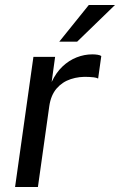

<svg xmlns="http://www.w3.org/2000/svg" viewBox="-20 -743 477 763"><path d="M39.9 0 112.8 -517H199L185.3 -417.3Q202.8 -454.5 228.4 -478.8Q254 -503 284.6 -515Q315.2 -527 346.8 -527Q357.5 -527 367.4 -525.5Q377.3 -524 382.5 -520.4L370 -430.9Q363.5 -434.4 352.7 -435.7Q341.9 -437 334.4 -437.2Q295.1 -439.8 261.3 -428.6Q227.5 -417.5 204.8 -391.1Q182.2 -364.6 175.9 -321.5L130.7 0ZM215.6 -577.5 332.8 -723H436.8L286.7 -577.5Z"/></svg>

Font: Public Sans Thin
Style: Italic
Weight: 100
Italic angle: -8°
Designer: The Public Sans project authors (U.S. Web Design System). Libre Franklin designed by Pablo Impallari and Rodrigo Fuenzal
Version: Version 2.000